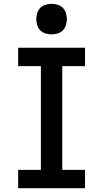

<svg xmlns="http://www.w3.org/2000/svg" viewBox="-20 -985 540 1005"><path d="M75 0V-96H194V-639H75V-735H425V-639H306V-96H425V0ZM250 -805Q234 -805 218 -810Q202 -815 191 -826Q180 -837 175 -853Q170 -869 170 -885Q170 -901 175 -917Q180 -933 191 -944Q202 -955 218 -960Q234 -965 250 -965Q266 -965 282 -960Q298 -955 309 -944Q320 -933 325 -917Q330 -901 330 -885Q330 -869 325 -853Q320 -837 309 -826Q298 -815 282 -810Q266 -805 250 -805Z"/></svg>

Font: Iosevka Gothic
Style: Bold
Weight: 700
Monospace: yes
Designer: Belleve Invis
Foundry: Belleve Invis
Version: Version 15.5.1; ttfautohint (v1.8.4)